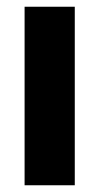

<svg xmlns="http://www.w3.org/2000/svg" viewBox="-20 -550 295 570"><path d="M53 0V-530H202V0Z"/></svg>

Font: Radio Canada Big
Style: Bold
Weight: 700
Designer: Étienne Aubert Bonn
Foundry: Coppers and Brasses
Version: Version 1.001